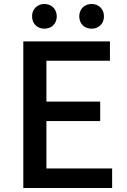

<svg xmlns="http://www.w3.org/2000/svg" viewBox="-20 -944 640 964"><path d="M97 0H543V-98H213V-336H483V-434H213V-639H532V-736H97ZM203 -800C239 -800 265 -825 265 -862C265 -898 239 -924 203 -924C167 -924 141 -898 141 -862C141 -825 167 -800 203 -800ZM440 -800C476 -800 502 -825 502 -862C502 -898 476 -924 440 -924C403 -924 378 -898 378 -862C378 -825 403 -800 440 -800Z"/></svg>

Font: Noto Sans Japanese Medium
Style: Regular
Weight: 500
Designer: Ryoko NISHIZUKA (kana & ideographs); Paul D. Hunt (Latin, Greek & Cyrillic); Wenlong ZHANG (bopomofo); Sandoll Communica
Foundry: Adobe Systems Incorporated
Version: Version 1.000;PS 1;hotconv 1.0.78;makeotf.lib2.5.61930